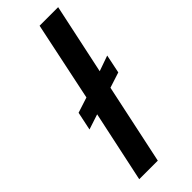

<svg xmlns="http://www.w3.org/2000/svg" viewBox="-246 -770 797 797"><g transform="rotate(-45 152.0 -371.5)"><path d="M102 -314 35 0H144L219 -353L287 -375L304 -457L236 -433L302 -743H193L120 -395L52 -373L35 -292Z"/></g></svg>

Font: Saira UNSAM Medium Italic
Style: Regular
Weight: 500
Italic angle: -12°
Designer: Hector Gatti with collaboration of the Omnibus-Type team
Foundry: Omnibus-Type
Version: Version 0.072;PS 000.072;hotconv 1.0.88;makeotf.lib2.5.64775